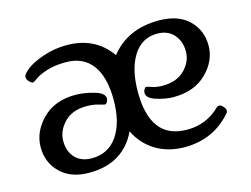

<svg xmlns="http://www.w3.org/2000/svg" viewBox="-78 -638 1020 779"><g transform="rotate(-15 432.5 -248.0)"><path d="M254 -510Q373 -510 437 -419Q509 -510 640 -510Q722 -510 766 -467Q810 -424 810 -360Q810 -296 758.5 -245Q707 -194 619 -194Q587 -194 548 -206Q509 -218 509 -241Q509 -249 513.5 -256Q518 -263 521.5 -263Q525 -263 544.5 -256.5Q564 -250 588 -250Q648 -250 681.5 -284Q715 -318 715 -360.5Q715 -403 690 -431.5Q665 -460 620 -460Q556 -460 520 -403.5Q484 -347 484 -250Q484 -153 522 -102.5Q560 -52 640 -52Q720 -52 778 -109Q782 -113 788.5 -113Q795 -113 804 -103.5Q813 -94 813 -86.5Q813 -79 809 -75Q732 14 611 14Q542 14 490 -17.5Q438 -49 410 -106Q384 -49 334 -17.5Q284 14 208.5 14Q133 14 89 -29Q45 -72 45 -136.5Q45 -201 96.5 -253.5Q148 -306 236 -306Q271 -306 313.5 -294Q356 -282 356 -259Q356 -251 351.5 -244Q347 -237 343 -237Q339 -237 317 -243.5Q295 -250 267 -250Q207 -250 173.5 -215Q140 -180 140 -137Q140 -94 165 -67Q190 -40 235 -40Q304 -40 342.5 -95.5Q381 -151 381 -247Q381 -343 343 -393.5Q305 -444 233 -444Q185 -444 151.5 -433Q118 -422 103 -410.5Q88 -399 82.5 -399Q77 -399 68 -408.5Q59 -418 59 -428.5Q59 -439 82.5 -458Q106 -477 153.5 -493.5Q201 -510 254 -510Z"/></g></svg>

Font: Gabriela
Style: Regular
Weight: 400
Designer: Eduardo Rodriguez Tunni
Foundry: Eduardo Rodriguez Tunni
Version: Version 1.003